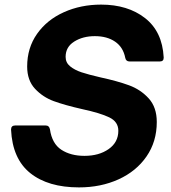

<svg xmlns="http://www.w3.org/2000/svg" viewBox="-20 -798 744 834"><path d="M28 -235Q28 -253 46 -253H178Q194 -253 197 -236Q206 -174 246.5 -147.5Q287 -121 347 -121Q410 -121 452 -150.5Q494 -180 494 -230Q494 -269 455 -288Q416 -307 337 -324Q262 -341 214 -358.5Q166 -376 132 -412.5Q98 -449 98 -509Q98 -590 141 -651Q184 -712 257.5 -745Q331 -778 419 -778Q535 -778 610 -719.5Q685 -661 691 -549V-547Q691 -531 674 -531H543Q527 -531 524 -547Q515 -593 480 -617Q445 -641 392 -641Q340 -641 302.5 -617.5Q265 -594 265 -551Q265 -526 284.5 -510Q304 -494 334 -484Q364 -474 416 -462Q490 -446 540.5 -427.5Q591 -409 626 -370.5Q661 -332 661 -268Q661 -183 616.5 -118.5Q572 -54 495 -19Q418 16 323 16Q189 16 111.5 -46Q34 -108 28 -235Z"/></svg>

Font: Open Sauce Two ExtraBold Italic
Style: Regular
Weight: 800
Italic angle: -10°
Designer: Alfredo Marco Pradil
Foundry: Creative Sauce Fz LLC
Version: Version 1.477